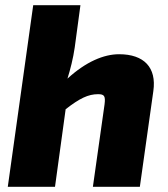

<svg xmlns="http://www.w3.org/2000/svg" viewBox="-20 -720 649 740"><path d="M439 -511C380 -511 311 -482 240 -417C251 -452 262 -495 268 -537L290 -700H108L10 0H192L233 -299C287 -341 320 -357 358 -357C382 -357 387 -350 383 -318L338 0H519L571 -369C584 -460 535 -511 439 -511Z"/></svg>

Font: Exo 2 Extra Bold
Style: Italic
Weight: 800
Italic angle: -8°
Designer: Natanael Gama
Version: Version 1.001;PS 001.001;hotconv 1.0.88;makeotf.lib2.5.64775